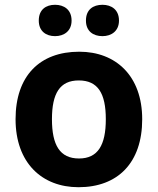

<svg xmlns="http://www.w3.org/2000/svg" viewBox="-20 -772 659 802"><path d="M142 -686C142 -642 172 -621 210 -621C247 -621 279 -642 279 -686C279 -732 247 -752 210 -752C172 -752 142 -732 142 -686ZM339 -686C339 -642 369 -621 408 -621C445 -621 477 -642 477 -686C477 -732 445 -752 408 -752C369 -752 339 -732 339 -686ZM574 -274C574 -455 464 -556 311 -556C146 -556 45 -455 45 -274C45 -92 155 10 308 10C472 10 574 -92 574 -274ZM197 -274C197 -382 230 -436 309 -436C389 -436 422 -382 422 -274C422 -166 389 -110 310 -110C230 -110 197 -166 197 -274Z"/></svg>

Font: Noto Sans Javanese
Style: Bold
Weight: 700
Designer: Monotype Design Team
Foundry: Monotype Imaging Inc.
Version: Version 2.005